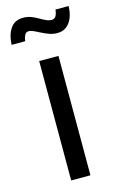

<svg xmlns="http://www.w3.org/2000/svg" viewBox="-140 -783 512 832"><g transform="rotate(-15 116.0 -367.5)"><path d="M71.8 0V-535.6H158.2V0ZM179.7 -632.3Q161.6 -632.3 144.3 -638.4Q127 -644.5 111.6 -652.6Q96.2 -660.6 83.3 -666.5Q70.3 -672.4 61 -672.4Q48.3 -672.4 42.5 -660.2Q36.6 -647.9 35.6 -634.3H-25.4Q-23.9 -677.7 -4.9 -706.3Q14.2 -734.9 52.7 -734.9Q71.8 -734.9 87.9 -728.8Q104 -722.7 118.2 -714.4Q132.3 -706.1 145.3 -700Q158.2 -693.8 170.4 -693.8Q182.6 -693.8 189 -703.1Q195.3 -712.4 197.8 -732.9H256.8Q255.4 -687.5 235.4 -659.9Q215.3 -632.3 179.7 -632.3Z"/></g></svg>

Font: Inter 20pt
Style: Regular
Weight: 400
Version: Version 4.001;git-66647c0bb